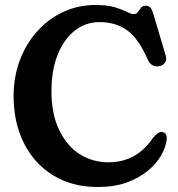

<svg xmlns="http://www.w3.org/2000/svg" viewBox="-20 -734 714 769"><path d="M648 -178Q645 -146 625.8 -112.2Q606.5 -78.5 571.5 -49.5Q536.5 -20.5 486.8 -2.8Q437 15 372.5 15Q269 15 193.2 -31.5Q117.5 -78 76 -160.2Q34.5 -242.5 34.5 -349.5Q34.5 -427 59.8 -493.5Q85 -560 129.8 -609.5Q174.5 -659 234 -686.5Q293.5 -714 362.5 -714Q410.5 -714 440.5 -704.8Q470.5 -695.5 488 -686.5Q505.5 -677.5 516 -677.5Q526 -677.5 532 -686Q538 -694.5 544.5 -702.8Q551 -711 563.5 -711Q576 -711 582.5 -703.5Q589 -696 595 -675.5L644 -510.5Q648.5 -495 640.5 -483Q632.5 -471 616.5 -468.5Q602.5 -466.5 591 -472.5Q579.5 -478.5 572 -495Q535 -580 489 -612.8Q443 -645.5 380 -645.5Q321.5 -645.5 277.8 -610Q234 -574.5 210 -512.5Q186 -450.5 186 -370Q186 -279.5 215.8 -215.8Q245.5 -152 297.2 -118Q349 -84 415 -84Q527.5 -84 594 -183.5Q606.5 -198 615.5 -202.5Q624.5 -207 633 -204.5Q649 -200.5 648 -178Z"/></svg>

Font: Fraunces 72pt SuperSoft SemiBold
Style: Regular
Weight: 600
Version: Version 1.000;[b76b70a41]